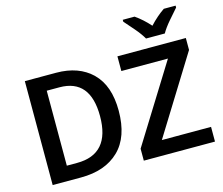

<svg xmlns="http://www.w3.org/2000/svg" viewBox="-125 -1107 1479 1274"><g transform="rotate(-15 614.5 -469.5)"><path d="M636 -364Q636 -536 545.5 -625Q455 -714 299 -714H85V0H280Q446 0 541 -91.5Q636 -183 636 -364ZM507 -361Q507 -100 279 -100H209V-615H296Q507 -615 507 -361ZM1200 0H711V-82L1041 -613H721V-714H1191V-632L862 -101H1200ZM1181 -939H1100Q1048 -904 998 -850Q951 -903 899 -939H818V-926Q844 -897 880 -855Q916 -813 935 -779H1064Q1083 -813 1119.5 -855.5Q1156 -898 1181 -926Z"/></g></svg>

Font: Noto Sans Display Medium
Style: Regular
Weight: 500
Designer: Monotype Design Team
Foundry: Monotype Imaging Inc.
Version: Version 1.900